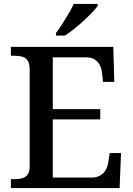

<svg xmlns="http://www.w3.org/2000/svg" viewBox="-20 -951 671 971"><path d="M35 0V-45H56Q76 -45 92.5 -49.5Q109 -54 119.5 -68Q130 -82 130 -110V-599Q130 -630 120 -644.5Q110 -659 93.5 -664Q77 -669 56 -669H35V-714H553L558 -537H501L496 -581Q494 -603 485 -621Q476 -639 459 -650Q442 -661 415 -661H247V-399H487V-347H247V-53H442Q470 -53 488 -64Q506 -75 515.5 -93Q525 -111 528 -133L535 -177H592L585 0ZM263 -784Q278 -803 294.5 -829Q311 -855 327 -882Q343 -909 353 -931H474V-921Q465 -908 446 -888Q427 -868 403 -846Q379 -824 354.5 -804.5Q330 -785 309 -771H263Z"/></svg>

Font: Noto Serif Thai Medium
Style: Regular
Weight: 500
Version: Version 2.001